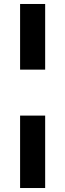

<svg xmlns="http://www.w3.org/2000/svg" viewBox="-20 -762 328 965"><path d="M81 -412V-742H207V-412ZM81 183V-181H207V183Z"/></svg>

Font: Cantarell
Style: Bold
Weight: 700
Designer: Dave Crossland, Nikolaus Waxweiler, Florian Fecher, Jacques Le Bailly, Eben Sorkin, Alexei Vanyashin, Alexios Zavras, Em
Version: Version 0.303